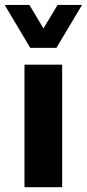

<svg xmlns="http://www.w3.org/2000/svg" viewBox="-38 -780 362 800"><path d="M64 0V-510.5H221V0ZM304 -759.5 197 -580.5H88L-18.5 -759.5H84.5L178.5 -602.5H107.5L202 -759.5Z"/></svg>

Font: Chivo Medium
Style: Regular
Weight: 500
Designer: Hector Gatti
Foundry: Omnibus-Type
Version: Version 2.002